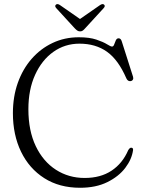

<svg xmlns="http://www.w3.org/2000/svg" viewBox="-20 -894 694 930"><path d="M624.5 -167Q618.5 -122.5 586.8 -80.8Q555 -39 499.8 -11.8Q444.5 15.5 368 15.5Q267.5 15.5 194.5 -31Q121.5 -77.5 82 -159Q42.5 -240.5 42.5 -346Q42.5 -425.5 66.2 -492.5Q90 -559.5 133.2 -609Q176.5 -658.5 234.8 -686Q293 -713.5 361.5 -713.5Q413.5 -713.5 446.8 -702.2Q480 -691 498 -679.8Q516 -668.5 522.5 -668.5Q529.5 -668.5 533 -678.5Q536.5 -688.5 541 -698.5Q545.5 -708.5 554.5 -708.5Q565.5 -708.5 570 -693L624.5 -522Q627 -514 623.5 -508Q620 -502 612 -501Q599 -499.5 592 -514.5Q553 -604.5 498 -643.5Q443 -682.5 365 -682.5Q294.5 -682.5 238.5 -642.8Q182.5 -603 150 -531.5Q117.5 -460 117.5 -365Q117.5 -261 153.2 -186.2Q189 -111.5 250.8 -71.8Q312.5 -32 390 -32Q467 -32 520.2 -67.2Q573.5 -102.5 601 -166.5Q609 -180 617 -178.5Q625.5 -177.5 624.5 -167ZM393.5 -758Q387 -750.5 381.5 -746.2Q376 -742 368 -742Q360 -742 354 -746.2Q348 -750.5 341 -758L252.5 -854.5Q243 -865 251.5 -872Q259 -877.5 271 -869L367.5 -802L464 -869Q476.5 -877.5 483.5 -872Q492 -865.5 482 -854.5Z"/></svg>

Font: Fraunces 72pt S050 Light
Style: Regular
Weight: 300
Version: Version 1.000; ttfautohint (v1.8.3)